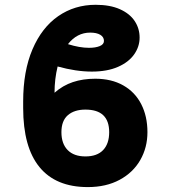

<svg xmlns="http://www.w3.org/2000/svg" viewBox="-20 -759 701 789"><path d="M585.9 -215.8Q585.9 -152.8 556.4 -101.3Q526.9 -49.8 471.4 -20Q416 9.8 340.8 9.8Q209.5 9.8 142.3 -72.3Q75.2 -154.3 75.2 -315.4V-341.8Q75.2 -466.8 113.5 -556.4Q151.9 -646 219.2 -692.6Q286.6 -739.3 373 -739.3Q432.1 -739.3 472.7 -721.2Q513.2 -703.1 533.4 -672.6Q553.7 -642.1 553.7 -604.5Q553.7 -567.4 531.2 -535.4Q508.8 -503.4 464.6 -484.1Q420.4 -464.8 357.4 -464.8Q292.5 -464.8 216.8 -485.8Q204.1 -434.1 204.1 -377.9Q237.8 -407.7 279.3 -421.6Q320.8 -435.5 371.1 -435.5Q438 -435.5 486.3 -408.2Q534.7 -380.9 560.3 -331.1Q585.9 -281.2 585.9 -215.8ZM232.4 -215.8Q232.4 -168.5 258.1 -142.3Q283.7 -116.2 331.1 -116.2Q378.9 -116.2 403.8 -142.3Q428.7 -168.5 428.7 -215.8Q428.7 -308.6 331.1 -308.6Q285.2 -308.6 258.8 -285.6Q232.4 -262.7 232.4 -215.8ZM345.7 -562.5Q372.6 -562.5 389.9 -569.6Q407.2 -576.7 407.2 -590.8Q407.2 -606.9 392.1 -616Q377 -625 350.6 -625Q296.4 -625 259.3 -577.6Q307.1 -562.5 345.7 -562.5Z"/></svg>

Font: Pretendard Std ExtraBold
Style: Regular
Weight: 800
Designer: Base glyphs from Inter by Rasmus Andersson; Hangeul glyphs from Noto Sans CJK(Source Han Sans) by Jang Soo-young and Kan
Foundry: Kil Hyung-jin
Version: Version 1.309